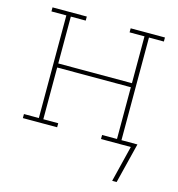

<svg xmlns="http://www.w3.org/2000/svg" viewBox="-104 -610 807 871"><g transform="rotate(15 300.0 -175.0)"><path d="M522 170H501L543 0H403V-19H473V-262H127V-19H197V0H36V-19H106V-501H36V-520H197V-501H127V-281H473V-501H403V-520H564V-501H494V-19H569Z"/></g></svg>

Font: Iosevka HT Thin Extended
Style: Regular
Weight: 100
Width: 7
Monospace: yes
Designer: Belleve Invis
Foundry: Belleve Invis
Version: Version 32.3.0; ttfautohint (v1.8.4)